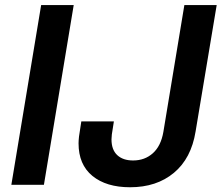

<svg xmlns="http://www.w3.org/2000/svg" viewBox="-20 -748 897 777"><path d="M278.3 -727.5 157.7 0H25.9L146.5 -727.5ZM506.3 9.8Q410.2 9.8 354 -36.1Q297.9 -82 297.9 -168Q297.9 -179.2 299.8 -196Q301.8 -212.9 309.1 -256.8H440.9Q434.1 -216.8 432.6 -204.1Q431.2 -191.4 431.2 -184.1Q431.2 -142.1 454.3 -120.4Q477.5 -98.6 518.6 -98.6Q565.9 -98.6 598.6 -127.9Q631.3 -157.2 641.1 -213.9L726.1 -727.5H856.9L771.5 -215.8Q753.9 -106.9 683.8 -48.6Q613.8 9.8 506.3 9.8Z"/></svg>

Font: Inter Semi Bold
Style: Italic
Weight: 600
Italic angle: -9.39999°
Designer: Rasmus Andersson
Foundry: rsms
Version: Version 4.000;git-3c8e0fc